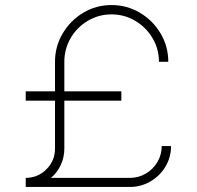

<svg xmlns="http://www.w3.org/2000/svg" viewBox="-20 -741 780 761"><path d="M495 -36Q529 -36 558 -53Q587 -70 604 -99Q621 -128 621 -162H658Q658 -118 636 -81Q614 -44 576.5 -22Q539 0 495 0H82V-36Q130 -36 164 -70Q198 -104 198 -152V-342H82V-379H198V-496Q198 -557 228.5 -608.5Q259 -660 310 -690.5Q361 -721 422 -721Q483 -721 534.5 -690.5Q586 -660 616.5 -608.5Q647 -557 647 -496H610Q610 -547 584.5 -590Q559 -633 516 -658.5Q473 -684 422 -684Q371 -684 328 -658.5Q285 -633 260 -590Q235 -547 235 -496V-379H461V-342H235V-152Q235 -118 221 -87.5Q207 -57 182 -36Z"/></svg>

Font: Major Mono Display
Style: Regular
Weight: 400
Designer: Emre Parlak
Foundry: Emre Parlak
Version: Version 2.000; ttfautohint (v1.8) -l 8 -r 50 -G 200 -x 14 -D